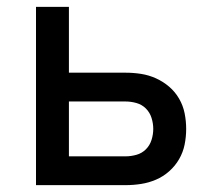

<svg xmlns="http://www.w3.org/2000/svg" viewBox="-20 -540 640 560"><path d="M85 0V-520H181V-328H346Q369 -328 391.5 -324.5Q414 -321 435 -311.5Q456 -302 473.5 -287Q491 -272 502.5 -252Q514 -232 518.5 -209.5Q523 -187 523 -164Q523 -141 518.5 -118.5Q514 -96 502.5 -76Q491 -56 473.5 -40.5Q456 -25 435 -16Q414 -7 391.5 -3.5Q369 0 346 0ZM346 -84Q362 -84 378 -88.5Q394 -93 405.5 -104.5Q417 -116 422 -132Q427 -148 427 -164Q427 -180 422 -196Q417 -212 405.5 -223.5Q394 -235 378 -239.5Q362 -244 346 -244H181V-84Z"/></svg>

Font: Iosevka Aile Medium
Style: Regular
Weight: 500
Designer: Belleve Invis
Foundry: Belleve Invis
Version: Version 27.3.5; ttfautohint (v1.8.4)